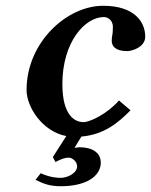

<svg xmlns="http://www.w3.org/2000/svg" viewBox="-20 -464 523 665"><path d="M219 82C229 82 247 95 247 111V116C242 140 209 152 191 152C179 152 154 151 121 136L103 159C132 173 153 181 191 181C264 181 319 156 328 111C329 107 329 102 329 99C329 65 300 46 255 46L238 48L262 9C339.7 2.2 388.3 -37.4 432 -82L392 -116C352 -70 292 -41 269 -41C243 -41 196 -59 196 -173C196 -318 274 -405 340 -405C348 -405 371 -399 371 -370C371 -340 367 -342 367 -323C367 -306 377 -287 421 -287C436 -287 483 -300 483 -337C483 -387 447 -444 337 -444C212 -444 72 -318 72 -152C72 -94.3 125.7 -8.9 209.6 7.3L163 80L172 97C196 85 206 82 219 82Z"/></svg>

Font: Linux Libertine O
Style: Bold Italic
Weight: 700
Italic angle: -11.5°
Designer: Philipp H. Poll
Foundry: Philipp H. Poll
Version: Version 4.1.0